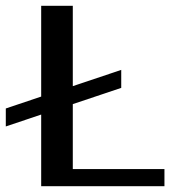

<svg xmlns="http://www.w3.org/2000/svg" viewBox="-46 -642 615 662"><path d="M205 -59H521V0H96V-247L-26 -206V-268L96 -309V-622H205V-345L372 -401V-339L205 -283Z"/></svg>

Font: Sarpanch Medium
Style: Regular
Weight: 500
Designer: Manushi Parikh (Devanagari and Latin), Jyotish Sonowal (Devanagari)
Foundry: Indian Type Foundry
Version: Version 2.004;PS 1.0;hotconv 1.0.78;makeotf.lib2.5.61930; tt